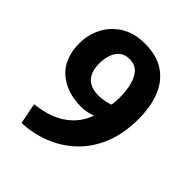

<svg xmlns="http://www.w3.org/2000/svg" viewBox="-201 -832 969 969"><g transform="rotate(45 283.0 -348.0)"><path d="M518 -419Q518 -505 492 -570.5Q466 -636 411.5 -673Q357 -710 272 -710Q195 -710 142 -676.5Q89 -643 62.5 -590Q36 -537 36 -477Q36 -369 100.5 -312.5Q165 -256 271 -256Q293 -256 312 -260.5Q331 -265 347 -271Q325 -213 286 -176.5Q247 -140 197 -121.5Q147 -103 92 -98L114 14Q191 11 263 -16.5Q335 -44 392.5 -97Q450 -150 484 -230Q518 -310 518 -419ZM374 -427Q374 -411 373 -398Q372 -385 370 -373Q357 -368 336 -363Q315 -358 292 -358Q179 -358 179 -477Q179 -508 188 -536Q197 -564 217.5 -582Q238 -600 271 -600Q311 -600 333 -576Q355 -552 364.5 -513Q374 -474 374 -427Z"/></g></svg>

Font: Repo Bold
Style: Bold
Weight: 700
Designer: Stefan Peev
Foundry: Context Ltd
Version: Version 1.502